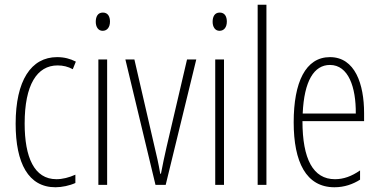

<svg xmlns="http://www.w3.org/2000/svg" viewBox="-20 -780 1601 810"><path d="M214 10C241 10 274 3 298 -8V-43C271 -31 244 -24 218 -24C124 -24 84 -117 84 -259C84 -422 136 -504 223 -504C246 -504 267 -499 287 -488L300 -520C277 -532 251 -539 221 -539C111 -539 46 -440 46 -258C46 -91 100 10 214 10Z M414 -727C392 -727 384 -709 384 -688C384 -667 394 -650 413 -650C432 -650 444 -665 444 -689C444 -709 436 -727 414 -727ZM432 -529H395V0H432Z M636 0H679L808 -529H769L683 -161C674 -122 666 -84 659 -47H656C649 -89 640 -128 631 -165L547 -529H509Z M907 -727C885 -727 877 -709 877 -688C877 -667 887 -650 906 -650C925 -650 937 -665 937 -689C937 -709 929 -727 907 -727ZM925 -529H888V0H925Z M1104 0V-760H1067V0Z M1372 -539C1269 -539 1219 -433 1219 -264C1219 -97 1271 10 1391 10C1433 10 1469 -3 1499 -22V-61C1463 -36 1429 -24 1393 -24C1301 -24 1256 -109 1256 -269H1516V-303C1516 -425 1478 -539 1372 -539ZM1372 -506C1450 -506 1482 -412 1481 -301H1257C1263 -439 1305 -506 1372 -506Z"/></svg>

Font: Noto Sans Gurmukhi UI ExtraCondensed ExtraLight
Style: Regular
Weight: 200
Width: 2
Designer: Jelle Bosma - Monotype Design Team
Foundry: Monotype Imaging Inc.
Version: Version 2.004